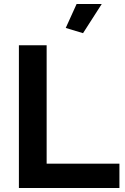

<svg xmlns="http://www.w3.org/2000/svg" viewBox="-20 -935 624 955"><path d="M486 -915 393 -770 307 -796 361 -915ZM574 0H74V-710H212V-121H574Z"/></svg>

Font: Raleway
Style: Bold
Weight: 700
Designer: Matt McInerney, Pablo Impallari, Rodrigo Fuenzalida
Foundry: Matt McInerney, Pablo Impallari, Rodrigo Fuenzalida
Version: Version 3.000